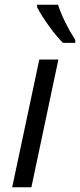

<svg xmlns="http://www.w3.org/2000/svg" viewBox="-20 -786 336 806"><path d="M145 -536.1H225.1L111.8 0H31.2ZM135.7 -755.9V-766.1H223.6Q246.1 -697.3 295.9 -618.2V-606H244.1Q216.8 -633.3 184.8 -677.7Q152.8 -722.2 135.7 -755.9Z"/></svg>

Font: Viking Open Sans
Style: Italic
Weight: 400
Italic angle: -12°
Foundry: Ascender Corporation
Version: Version 2.000